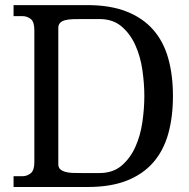

<svg xmlns="http://www.w3.org/2000/svg" viewBox="-20 -747 756 767"><path d="M328.1 -726.6Q419.9 -726.6 484.9 -701.2Q549.8 -675.8 591.3 -628.9Q632.8 -582 651.9 -514.6Q670.9 -447.3 670.9 -363.3Q670.9 -279.3 651.9 -211.9Q632.8 -144.5 591.8 -97.7Q550.8 -50.8 486.3 -25.4Q421.9 0 330.1 0H34.2V-43H69.3Q87.9 -43 102.5 -54.7Q117.2 -66.4 117.2 -98.6V-627Q117.2 -660.2 102.5 -671.4Q87.9 -682.6 69.3 -682.6H34.2V-726.6ZM212.9 -91.8Q212.9 -78.1 220.2 -71.3Q227.5 -64.5 240.7 -60.5Q253.9 -56.6 271.5 -56.2Q289.1 -55.7 309.6 -55.7H377Q430.7 -55.7 465.3 -85Q500 -114.3 520.5 -159.7Q541 -205.1 548.8 -259.3Q556.6 -313.5 556.6 -363.3Q556.6 -413.1 548.8 -467.3Q541 -521.5 520.5 -566.9Q500 -612.3 465.3 -641.6Q430.7 -670.9 377 -670.9H309.6Q289.1 -670.9 271.5 -670.4Q253.9 -669.9 240.7 -666.5Q227.5 -663.1 220.2 -655.8Q212.9 -648.4 212.9 -634.8Z"/></svg>

Font: Subtext
Style: Regular
Weight: 400
Designer: Christopher J. Fynn
Foundry: Christopher J. Fynn for DDC
Version: Version 1.000 preliminary